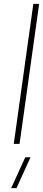

<svg xmlns="http://www.w3.org/2000/svg" viewBox="-20 -750 224 1001"><path d="M153.8 -730H184.1L82 0H51.8ZM38.1 231 111.8 69.8H139.2L65.9 231Z"/></svg>

Font: Human Sans ExtraLight
Style: Italic
Weight: 200
Italic angle: -8°
Designer: Tim Radville
Foundry: Continuum
Version: Version 1.000;FEAKit 1.0